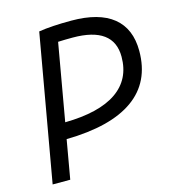

<svg xmlns="http://www.w3.org/2000/svg" viewBox="-105 -791 797 880"><g transform="rotate(-15 293.0 -351.5)"><path d="M36.6 0 158.7 -693.4Q218.8 -703.1 313.5 -703.1Q444.3 -703.1 511.5 -648.7Q578.6 -594.2 578.6 -488.8Q578.6 -341.3 470.7 -264.4Q362.8 -187.5 152.3 -184.1L120.1 0ZM166 -260.3Q327.6 -262.7 410.4 -319.6Q493.2 -376.5 493.2 -483.9Q493.2 -626.5 298.8 -626.5Q262.2 -626.5 230 -625Z"/></g></svg>

Font: CaskaydiaCove NFP SemiLight
Style: Italic
Weight: 350
Italic angle: -10°
Designer: Aaron Bell
Foundry: Saja Typeworks
Version: Version 2111.001; VTT 6.35;Nerd Fonts 3.1.1